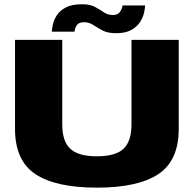

<svg xmlns="http://www.w3.org/2000/svg" viewBox="-20 -858 902 882"><path d="M425 4Q236.5 4 142.8 -58Q49 -120 49 -266V-675H266V-286.5Q266 -209 303 -174.5Q340 -140 425 -140Q510 -140 547 -174.2Q584 -208.5 584 -286.5V-675H801V-266Q801 -120 707.2 -58Q613.5 4 425 4ZM513 -705.5Q475 -705.5 451 -718.2Q427 -731 408 -743.5Q389 -756 366.5 -756Q340.5 -756 331.5 -740.2Q322.5 -724.5 322.5 -712.5H218Q218.5 -724 222.8 -744.8Q227 -765.5 240.5 -787Q254 -808.5 281.8 -823.5Q309.5 -838.5 356.5 -838.5Q394 -838.5 416.8 -826Q439.5 -813.5 457.5 -801.2Q475.5 -789 499 -789Q522 -789 532.2 -805Q542.5 -821 542.5 -833H646.5Q646.5 -821.5 642 -800.5Q637.5 -779.5 624 -757.8Q610.5 -736 584 -720.8Q557.5 -705.5 513 -705.5Z"/></svg>

Font: Anybody ExtraExpanded ExtraBold
Style: Regular
Weight: 800
Width: 8
Designer: Tyler Finck
Foundry: Etcetera Type Company
Version: Version 1.010; ttfautohint (v1.8.3) -l 8 -r 50 -G 200 -x 14 